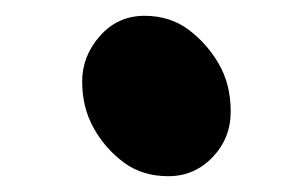

<svg xmlns="http://www.w3.org/2000/svg" viewBox="-20 -491 390 243"><path d="M84 -388Q84 -420 106.5 -445.5Q129 -471 163 -471Q195 -471 218.5 -453.5Q242 -436 257 -410Q272 -384 272 -350Q272 -316 249 -292Q226 -268 193 -268Q160 -268 136.5 -285.5Q113 -303 98.5 -329Q84 -355 84 -388Z"/></svg>

Font: LXGW WenKai Lite Medium
Style: Regular
Weight: 500
Designer: LXGW / Fontworks Inc.
Foundry: LXGW / Fontworks Inc.
Version: Version 1.511; March 25, 2025